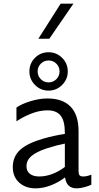

<svg xmlns="http://www.w3.org/2000/svg" viewBox="-20 -1021 540 1051"><path d="M336 -50Q301 -23 258.5 -6.5Q216 10 175 10Q120 10 85 -21.5Q50 -53 50 -106Q50 -164 90.5 -201Q131 -238 220 -263Q276 -279 335 -288V-294Q335 -359 312 -388Q289 -417 240 -417Q198 -417 153.5 -400Q109 -383 70 -357V-432Q96 -451 145 -466.5Q194 -482 240 -482Q323 -482 366.5 -437Q410 -392 410 -303V-85Q410 -68 415.5 -61.5Q421 -55 435 -55Q456 -55 480 -65V-10Q466 -3 442.5 3.5Q419 10 400 10Q344 10 336 -50ZM195 -55Q230 -55 266 -68.5Q302 -82 335 -107V-235Q297 -228 236 -209Q177 -189 151 -166Q125 -143 125 -111Q125 -84 143.5 -69.5Q162 -55 195 -55ZM141 -630Q141 -674 171.5 -704.5Q202 -735 246 -735Q289 -735 320 -704.5Q351 -674 351 -630Q351 -587 320 -556Q289 -525 246 -525Q202 -525 171.5 -556Q141 -587 141 -630ZM306 -630Q306 -655 288.5 -672.5Q271 -690 246 -690Q221 -690 203.5 -672.5Q186 -655 186 -630Q186 -605 203.5 -587.5Q221 -570 246 -570Q271 -570 288.5 -587.5Q306 -605 306 -630ZM312 -1001H382L250 -809H190Z"/></svg>

Font: Madhuban Light
Style: Regular
Weight: 300
Designer: jaikishan Patel
Foundry: MagicType
Version: Version 1.000